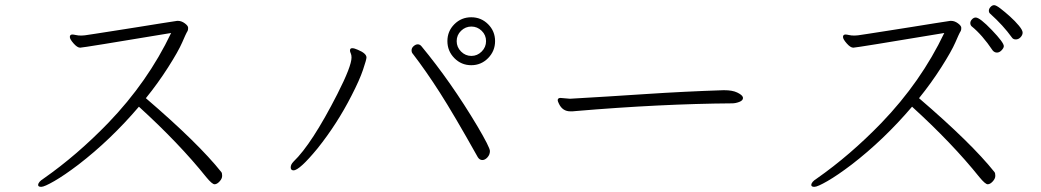

<svg xmlns="http://www.w3.org/2000/svg" viewBox="-20 -729 4040 745"><path d="M667 -648H671Q684 -648 697 -638.5Q710 -629 710 -621Q710 -613 708 -609Q706 -605 704 -602Q702 -599 687 -564.5Q672 -530 632.5 -468Q593 -406 546 -348Q750 -173 839 -61Q842 -57 842 -46.5Q842 -36 832 -25Q822 -14 812.5 -14Q803 -14 780 -42Q675 -173 519 -315Q409 -186 284 -90Q230 -49 191 -26.5Q152 -4 140 -4Q128 -4 128 -11Q128 -23 149 -36Q279 -127 400 -252Q554 -412 644 -601Q302 -544 291 -544Q280 -544 265.5 -560.5Q251 -577 251 -585.5Q251 -594 259 -595H261Q266 -595 272 -593.5Q278 -592 284 -591.5Q290 -591 296 -591Q302 -591 309.5 -592Q317 -593 349.5 -598Q382 -603 426.5 -610Q471 -617 518.5 -624.5Q566 -632 605.5 -638.5Q645 -645 667 -648Z M1901 -569.5Q1901 -531 1874 -503.5Q1847 -476 1808.5 -476Q1770 -476 1743 -503.5Q1716 -531 1716 -569.5Q1716 -608 1743 -635Q1770 -662 1808.5 -662Q1847 -662 1874 -635Q1901 -608 1901 -569.5ZM1809 -512Q1832 -512 1849 -529Q1866 -546 1866 -569.5Q1866 -593 1849 -609.5Q1832 -626 1809 -626Q1786 -626 1769 -609.5Q1752 -593 1752 -569.5Q1752 -546 1769 -529Q1786 -512 1809 -512ZM1582 -520Q1577 -525 1577 -534Q1577 -543 1585 -550Q1593 -557 1601 -557Q1609 -557 1615 -550Q1730 -411 1832 -240Q1881 -157 1881 -143Q1881 -129 1871.5 -118.5Q1862 -108 1851.5 -108Q1841 -108 1834 -119Q1741 -285 1686.5 -370Q1632 -455 1582 -520ZM1338 -533Q1338 -542 1346.5 -542Q1355 -542 1368 -536Q1402 -522 1402 -506Q1402 -498 1388.5 -458Q1375 -418 1344 -358Q1288 -248 1212 -153Q1142 -68 1119 -68Q1108 -68 1108 -79.5Q1108 -91 1119 -102Q1190 -170 1289 -364Q1344 -472 1344 -506Q1344 -516 1341 -522Q1338 -528 1338 -533Z M2155 -349 2190 -346H2194Q2334 -354 2484.5 -364Q2635 -374 2787 -379H2790Q2822 -379 2840.5 -370Q2859 -361 2862 -353L2863 -349Q2863 -339 2848.5 -333.5Q2834 -328 2821 -328Q2543 -326 2213 -298Q2207 -297 2202 -297H2193Q2163 -297 2149 -326Q2144 -336 2144 -340Q2144 -349 2155 -349Z M3906 -584Q3873 -630 3822 -676Q3817 -680 3817 -687.5Q3817 -695 3823.5 -702Q3830 -709 3837.5 -709Q3845 -709 3862 -696Q3879 -683 3899 -665Q3919 -647 3933.5 -629.5Q3948 -612 3948 -602.5Q3948 -593 3940 -584.5Q3932 -576 3921.5 -576Q3911 -576 3906 -584ZM3875 -550Q3875 -543 3866.5 -534Q3858 -525 3848.5 -525Q3839 -525 3832 -533Q3791 -594 3750 -627Q3745 -632 3745 -639.5Q3745 -647 3751.5 -654Q3758 -661 3766 -661Q3782 -661 3828.5 -612.5Q3875 -564 3875 -550ZM3667 -648H3671Q3684 -648 3697 -638.5Q3710 -629 3710 -621Q3710 -613 3708 -609Q3706 -605 3704 -602Q3702 -599 3687 -564.5Q3672 -530 3632.5 -468Q3593 -406 3546 -348Q3750 -173 3839 -61Q3842 -57 3842 -46.5Q3842 -36 3832 -25Q3822 -14 3812.5 -14Q3803 -14 3780 -42Q3675 -173 3519 -315Q3409 -186 3284 -90Q3230 -49 3191 -26.5Q3152 -4 3140 -4Q3128 -4 3128 -11Q3128 -23 3149 -36Q3279 -127 3400 -252Q3554 -412 3644 -601Q3302 -544 3291 -544Q3280 -544 3265.5 -560.5Q3251 -577 3251 -585.5Q3251 -594 3259 -595H3261Q3266 -595 3272 -593.5Q3278 -592 3284 -591.5Q3290 -591 3296 -591Q3302 -591 3309.5 -592Q3317 -593 3349.5 -598Q3382 -603 3426.5 -610Q3471 -617 3518.5 -624.5Q3566 -632 3605.5 -638.5Q3645 -645 3667 -648Z"/></svg>

Font: ToneOZ-Pinyin-WenKai-Light
Style: Light
Weight: 300
Designer: Fontworks Inc.
Foundry: ToneOZ
Version: Version 0.240331